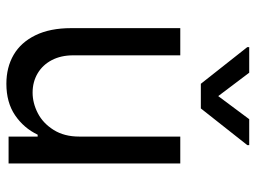

<svg xmlns="http://www.w3.org/2000/svg" viewBox="-118 -664 790 593"><g transform="rotate(90 276.5 -368.0)"><path d="M402.3 -530.3H485.4V0H402.3V-89.8H396.5Q376 -46.9 336.4 -20Q296.9 6.8 239.3 6.8Q188.5 6.8 149.9 -15.6Q111.3 -38.1 89.4 -83Q67.4 -127.9 67.4 -193.4V-530.3H151.4V-199.2Q151.4 -162.1 166 -133.8Q180.7 -105.5 207 -89.8Q233.4 -74.2 266.6 -74.2Q298.8 -74.2 330.1 -90.3Q361.3 -106.4 381.8 -139.2Q402.3 -171.9 402.3 -217.8ZM277.3 -647.5 348.6 -743.2H428.7V-737.3L315.4 -593.8H239.3L126 -737.3V-743.2H205.1Z"/></g></svg>

Font: WEMIX Pretendard Variable
Style: Regular
Weight: 400
Designer: Base glyphs from Inter by Rasmus Andersson; Hangeul glyphs from Noto Sans CJK(Source Han Sans) by Jang Soo-young and Kan
Foundry: Kil Hyung-jin
Version: Version 1.000;Glyphs 3.2 (3208)